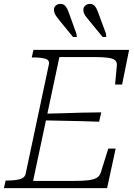

<svg xmlns="http://www.w3.org/2000/svg" viewBox="-39 -966 688 986"><path d="M555 -203 511 0H-19L-10 -39H0Q38 -39 63.5 -46Q89 -53 93 -75L212 -635Q217 -657 194.5 -664Q172 -671 135 -671H124L133 -710H624L588 -532H552L561 -629Q563 -647 552 -656.5Q541 -666 515 -669.5Q489 -673 446 -673H266L131 -37H345Q388 -37 415.5 -40.5Q443 -44 458.5 -53.5Q474 -63 479 -81L517 -203ZM185 -382Q235 -383 284 -384.5Q333 -386 382.5 -387.5Q432 -389 481 -389L470 -341Q422 -343 373 -344Q324 -345 275.5 -346Q227 -347 178 -348ZM318 -891 353 -794 356 -776H336L268 -859Q259 -871 252 -880Q245 -889 241.5 -898Q238 -907 238 -916Q238 -929 247.5 -937.5Q257 -946 271 -946Q284 -946 292 -939.5Q300 -933 306 -921Q312 -909 318 -891ZM469 -891 505 -794 507 -776H488L420 -859Q410 -871 403 -880Q396 -889 392.5 -898Q389 -907 389 -916Q389 -929 399 -937.5Q409 -946 422 -946Q435 -946 443 -939.5Q451 -933 457 -921Q463 -909 469 -891Z"/></svg>

Font: Roboto Serif 20pt Thin
Style: Italic
Weight: 250
Italic angle: -10°
Version: Version 1.007